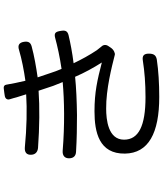

<svg xmlns="http://www.w3.org/2000/svg" viewBox="57 -882 866 1020"><g transform="rotate(-90 490.0 -372.0)"><path d="M389 -396C463 -397 533 -400 592 -406C613 -357 640 -308 668 -264C575 -288 510 -303 409 -303C298 -303 182 -279 184 -141C186 -16 293 41 485 41C556 41 624 37 684 28C706 24 714 12 715 -10C716 -39 706 -51 677 -46C619 -37 558 -32 484 -32C330 -32 258 -69 258 -146C258 -231 365 -241 423 -241C526 -242 646 -211 709 -195C717 -193 736 -200 747 -217L755 -229C764 -242 763 -256 752 -267C745 -275 739 -283 733 -291C707 -330 684 -372 664 -414C720 -421 772 -431 814 -441C836 -447 840 -459 836 -482C832 -509 825 -519 799 -512C755 -500 696 -487 634 -478C625 -498 618 -519 612 -537L589 -605C644 -613 703 -623 754 -637C775 -643 781 -655 778 -677C774 -703 760 -712 735 -704C684 -689 627 -678 571 -670C563 -705 555 -740 550 -772C549 -781 541 -787 530 -785L506 -782L493 -780C476 -778 468 -767 473 -752C477 -740 480 -728 483 -717L499 -666C419 -661 320 -663 217 -673C191 -675 176 -664 178 -638C179 -617 193 -605 214 -603C325 -595 433 -594 518 -600L544 -522L564 -472C466 -463 334 -461 200 -472C174 -474 158 -462 159 -436C160 -414 172 -402 194 -401C260 -397 326 -396 389 -396Z"/></g></svg>

Font: GenSenRounded2 TW R
Style: Regular
Weight: 400
Version: Version 2.100;PS 2.1;hotconv 16.6.51;makeotf.lib2.5.65220 DE